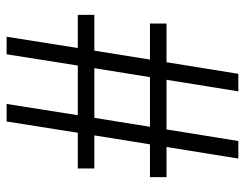

<svg xmlns="http://www.w3.org/2000/svg" viewBox="-100 -640 740 580"><g transform="rotate(90 270.0 -350.0)"><path d="M416 -433 389 -265H489V-215H381L347 0H294L328 -215H178L144 0H91L125 -215H25V-265H133L160 -433H51V-483H168L203 -700H256L221 -483H371L406 -700H459L424 -483H515V-433ZM363 -433H213L186 -265H336Z"/></g></svg>

Font: Krub
Style: Regular
Weight: 400
Designer: Ekaluck Peanpanawate
Foundry: Cadson Demak Co.,Ltd.
Version: Version 1.000; ttfautohint (v1.6)